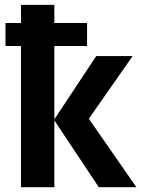

<svg xmlns="http://www.w3.org/2000/svg" viewBox="-20 -780 589 800"><path d="M206.5 -759.8V-684.1H342.8V-588.4H206.5V-282.7L380.9 -546.4H532.7L350.1 -285.2L548.3 0H391.6L206.5 -278.3V0H67.4V-588.4H2.9V-684.1H67.4V-759.8Z"/></svg>

Font: Open Sans SemiCondensed
Style: Bold
Weight: 700
Width: 4
Designer: Monotype Design Team
Foundry: Monotype Imaging Inc.
Version: Version 3.003